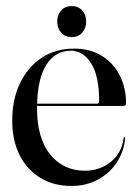

<svg xmlns="http://www.w3.org/2000/svg" viewBox="-20 -606 456 636"><path d="M397.5 -263.5Q397.5 -255 388 -255H102.5Q102.5 -253 102.5 -250.5Q102.5 -147.5 146.5 -94Q190.5 -40.5 261 -40.5Q310.5 -40.5 346.8 -69.5Q383 -98.5 389.5 -148.5Q389.5 -152 391.5 -152Q395 -152 394.5 -147.5Q390 -102.5 366 -66.8Q342 -31 303.2 -10.5Q264.5 10 216.5 10Q158 10 113.8 -16.8Q69.5 -43.5 45 -92.2Q20.5 -141 20.5 -207Q20.5 -276 46 -329.8Q71.5 -383.5 117.5 -414.2Q163.5 -445 225.5 -445Q278 -445 316.5 -421.5Q355 -398 376.2 -357Q397.5 -316 397.5 -263.5ZM215 -438Q163.5 -438 134.2 -392.5Q105 -347 103 -262.5H301Q308.5 -262.5 308.5 -271Q308.5 -354 282 -396Q255.5 -438 215 -438ZM217.5 -483Q196 -483 182.8 -497.8Q169.5 -512.5 169.5 -534.5Q169.5 -557 182.8 -571.5Q196 -586 217.5 -586Q239 -586 252.2 -571.5Q265.5 -557 265.5 -534.5Q265.5 -512.5 252.2 -497.8Q239 -483 217.5 -483Z"/></svg>

Font: Fraunces 144pt S000
Style: Regular
Weight: 400
Version: Version 1.000; ttfautohint (v1.8.3)